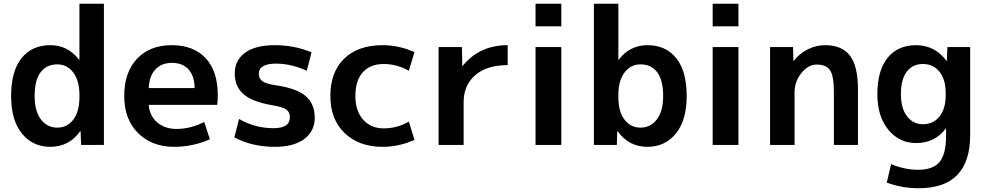

<svg xmlns="http://www.w3.org/2000/svg" viewBox="-20 -770 5243 1020"><path d="M532 -750V0H411L408 -73H406Q347 10 247 10Q154 10 96.5 -60.5Q39 -131 39 -260Q39 -392 94.5 -461Q150 -530 247 -530Q341 -530 400 -453H402V-750ZM164 -260Q164 -179 197.5 -135.5Q231 -92 284 -92Q337 -92 369.5 -134.5Q402 -177 402 -255V-265Q402 -341 369.5 -384.5Q337 -428 284 -428Q227 -428 195.5 -386Q164 -344 164 -260Z M770 -302H1014Q1013 -367 981.5 -401.5Q950 -436 893 -436Q838 -436 805.5 -401Q773 -366 770 -302ZM770 -213Q775 -154 815.5 -119.5Q856 -85 918 -85Q992 -85 1065 -122L1095 -30Q1005 10 905 10Q787 10 713.5 -63Q640 -136 640 -260Q640 -386 708 -458Q776 -530 892 -530Q1008 -530 1072.5 -461Q1137 -392 1137 -263Q1137 -238 1134 -213Z M1610 -394Q1527 -432 1447 -432Q1355 -432 1355 -378Q1355 -352 1375 -338Q1395 -324 1445 -317Q1556 -301 1604 -259.5Q1652 -218 1652 -145Q1652 -73 1596.5 -31.5Q1541 10 1440 10Q1319 10 1225 -40L1250 -138Q1335 -89 1433 -89Q1520 -89 1520 -147Q1520 -174 1502 -187.5Q1484 -201 1432 -210Q1322 -228 1274.5 -269Q1227 -310 1227 -380Q1227 -449 1281.5 -489.5Q1336 -530 1440 -530Q1544 -530 1635 -492Z M2152 -124 2182 -27Q2100 10 2012 10Q1887 10 1811 -63Q1735 -136 1735 -260Q1735 -387 1808.5 -458.5Q1882 -530 2012 -530Q2100 -530 2182 -493L2152 -394Q2089 -430 2018 -430Q1947 -430 1907.5 -386Q1868 -342 1868 -260Q1868 -180 1909.5 -134Q1951 -88 2018 -88Q2090 -88 2152 -124Z M2310 -520H2434L2436 -420H2438Q2527 -530 2677 -530V-424Q2566 -424 2504.5 -370.5Q2443 -317 2443 -227V0H2310Z M2825 -630V-750H2962V-630ZM2825 0V-520H2962V0Z M3135 -750H3265V-453H3267Q3326 -530 3420 -530Q3517 -530 3572.5 -461Q3628 -392 3628 -260Q3628 -131 3570.5 -60.5Q3513 10 3420 10Q3320 10 3261 -73H3259L3257 0H3135ZM3503 -260Q3503 -344 3471.5 -386Q3440 -428 3383 -428Q3330 -428 3297.5 -384.5Q3265 -341 3265 -265V-255Q3265 -177 3297.5 -134.5Q3330 -92 3383 -92Q3436 -92 3469.5 -135.5Q3503 -179 3503 -260Z M3766 -630V-750H3903V-630ZM3766 0V-520H3903V0Z M4071 -520H4193L4195 -447H4197Q4227 -486 4271.5 -508Q4316 -530 4363 -530Q4453 -530 4495.5 -474.5Q4538 -419 4538 -293V0H4410V-280Q4410 -366 4390 -396.5Q4370 -427 4318 -427Q4274 -427 4237.5 -382Q4201 -337 4201 -277V0H4071Z M4846 -530Q4946 -530 5008 -447H5010L5013 -520H5134V-53Q5134 230 4861 230Q4771 230 4691 200L4714 102Q4786 132 4858 132Q4936 132 4971 91Q5006 50 5006 -50V-87H5004Q4947 -10 4846 -10Q4758 -10 4699.5 -80.5Q4641 -151 4641 -270Q4641 -396 4695.5 -463Q4750 -530 4846 -530ZM4766 -270Q4766 -195 4798.5 -152.5Q4831 -110 4883 -110Q4938 -110 4971 -151Q5004 -192 5004 -265V-275Q5004 -348 4971 -389Q4938 -430 4883 -430Q4828 -430 4797 -389Q4766 -348 4766 -270Z"/></svg>

Font: Mplus 1p Bold
Style: Bold
Weight: 700
Version: Version 1.061